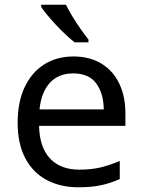

<svg xmlns="http://www.w3.org/2000/svg" viewBox="-20 -786 604 816"><path d="M292 -546Q361 -546 410.5 -516Q460 -486 486.5 -431.5Q513 -377 513 -304V-251H146Q148 -160 192.5 -112.5Q237 -65 317 -65Q368 -65 407.5 -74.5Q447 -84 489 -102V-25Q448 -7 408 1.5Q368 10 313 10Q237 10 178.5 -21Q120 -52 87.5 -113.5Q55 -175 55 -264Q55 -352 84.5 -415Q114 -478 167.5 -512Q221 -546 292 -546ZM291 -474Q228 -474 191.5 -433.5Q155 -393 148 -321H421Q420 -389 389 -431.5Q358 -474 291 -474ZM260 -766Q271 -744 287.5 -716.5Q304 -689 322.5 -663Q341 -637 356 -618V-606H297Q274 -624 245 -652.5Q216 -681 191.5 -709.5Q167 -738 155 -756V-766Z"/></svg>

Font: Noto Sans Carian
Style: Regular
Weight: 400
Designer: Monotype Design Team
Foundry: Monotype Imaging Inc.
Version: Version 2.002; ttfautohint (v1.8.4.7-5d5b)